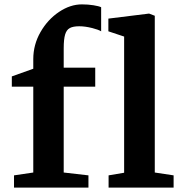

<svg xmlns="http://www.w3.org/2000/svg" viewBox="-20 -857 826 877"><path d="M132 -69V-461H34V-508L132 -543V-587Q132 -653 165 -710.5Q198 -768 249.5 -802.5Q301 -837 354 -837Q382 -837 407 -833Q432 -829 442 -824V-714Q429 -722 398.5 -729.5Q368 -737 342 -737Q314 -737 299 -729Q284 -721 277.5 -699.5Q271 -678 271 -636V-548H415V-461H271V-69L384 -56V0H44V-56ZM547 -68V-690L475 -714V-772L661 -795L687 -785V-69L773 -56V0H476V-56Z"/></svg>

Font: Martel ExtraBold
Style: Regular
Weight: 800
Designer: Dan Reynolds
Foundry: Dan Reynolds
Version: Version 1.001; ttfautohint (v1.1) -l 5 -r 5 -G 72 -x 0 -D la